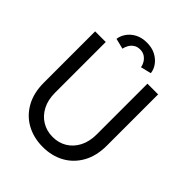

<svg xmlns="http://www.w3.org/2000/svg" viewBox="-232 -948 1086 1086"><g transform="rotate(45 311.0 -405.0)"><path d="M467.5 -660H553V-250Q553 -168.5 520.5 -109.8Q488 -51 431.2 -19.5Q374.5 12 301.5 12Q228.5 12 171.2 -19.5Q114 -51 81.5 -109.8Q49 -168.5 49 -250V-660H134V-254.5Q134 -197 156 -155Q178 -113 216 -90.2Q254 -67.5 301.5 -67.5Q349 -67.5 386.5 -90.2Q424 -113 445.8 -155Q467.5 -197 467.5 -254.5ZM227.5 -700 164.5 -715.5Q167.5 -741.5 184.5 -766.2Q201.5 -791 231.2 -806.8Q261 -822.5 301.5 -822.5Q342 -822.5 371.5 -807Q401 -791.5 418.5 -767.2Q436 -743 439 -715.5L376 -700Q374 -714.5 365 -730.2Q356 -746 340.2 -757Q324.5 -768 301.5 -768Q278.5 -768 262.8 -757Q247 -746 238.5 -730.2Q230 -714.5 227.5 -700Z"/></g></svg>

Font: League Spartan Thin
Style: Regular
Weight: 400
Version: Version 2.002